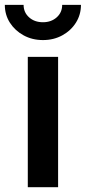

<svg xmlns="http://www.w3.org/2000/svg" viewBox="-49 -784 359 804"><path d="M67.4 0V-545.9H194.3V0ZM130.9 -616.2Q85.9 -616.2 49.8 -636Q13.7 -655.8 -7.6 -689Q-28.8 -722.2 -28.8 -763.7H49.8Q49.8 -731.9 72.8 -711.4Q95.7 -690.9 130.9 -690.9Q165.5 -690.9 188.5 -711.4Q211.4 -731.9 211.4 -763.7H290Q290 -722.7 269 -689.2Q248 -655.8 211.9 -636Q175.8 -616.2 130.9 -616.2Z"/></svg>

Font: Inter SemiBold
Style: Regular
Weight: 600
Designer: Rasmus Andersson
Foundry: rsms
Version: Version 4.001;git-9221beed3